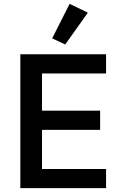

<svg xmlns="http://www.w3.org/2000/svg" viewBox="-20 -981 633 1001"><path d="M86 0V-698H533V-598H199V-404H502V-304H199V-100H533V0ZM320 -749 252 -781 343 -961 438 -915Z"/></svg>

Font: IBM Plex Sans Thai Medium
Style: Regular
Weight: 500
Designer: Mike Abbink, Paul van der Laan, Pieter van Rosmalen, Ben Mitchell, Mark Frömberg
Foundry: Bold Monday
Version: Version 1.1